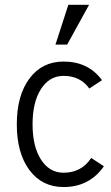

<svg xmlns="http://www.w3.org/2000/svg" viewBox="-20 -753 455 786"><path d="M353.5 -106.4Q313.5 -45.9 240.2 -45.9Q182.6 -45.9 147.9 -99.6Q113.3 -153.3 113.3 -244.1Q113.3 -335 147.9 -388.7Q182.6 -442.4 240.2 -442.4Q308.6 -442.4 345.7 -390.6L397.5 -424.8Q341.8 -501 240.2 -501Q152.3 -501 100.6 -431.6Q48.8 -362.3 48.8 -244.1Q48.8 -126 100.6 -56.6Q152.3 12.7 240.2 12.7Q345.7 12.7 405.3 -72.3ZM259.8 -733.4H344.7L254.9 -570.3H207Z"/></svg>

Font: Lohit Devanagari
Style: Regular
Weight: 400
Version: 2.95.4